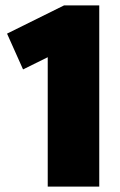

<svg xmlns="http://www.w3.org/2000/svg" viewBox="-20 -688 442 708"><path d="M346 0V-668H216L6 -564L65 -432L156 -477V0Z"/></svg>

Font: Gantari Black
Style: Regular
Weight: 900
Designer: Anugrah Pasau
Foundry: Lafontype
Version: Version 1.000